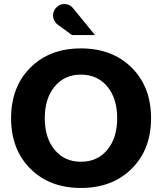

<svg xmlns="http://www.w3.org/2000/svg" viewBox="-20 -920 804 952"><path d="M299 -900Q325 -900 341 -881L451 -746H337Q267 -798 262 -801Q243 -820 243 -843Q243 -866 259.5 -883Q276 -900 299 -900ZM381 -118Q463 -118 512 -177Q561 -236 561 -334Q561 -432 512 -491Q463 -550 381 -550Q300 -550 251 -491Q202 -432 202 -334Q202 -236 251 -177Q300 -118 381 -118ZM381 12Q226 12 130.5 -83.5Q35 -179 35 -334Q35 -489 130.5 -584.5Q226 -680 381 -680Q537 -680 633 -584.5Q729 -489 729 -334Q729 -179 633 -83.5Q537 12 381 12Z"/></svg>

Font: Atkinson Hyperlegible Pro
Style: Bold
Weight: 700
Designer: Elliott Scott, Megan Eiswerth, Linus Boman, Theodore Petrosky, Jacob Perez
Foundry: Braille Institute
Version: Version 1.5.1